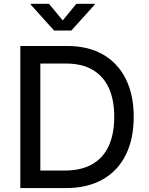

<svg xmlns="http://www.w3.org/2000/svg" viewBox="-20 -963 762 983"><path d="M315.9 0H138.2V-89.8H310.1Q396 -89.8 452.4 -122.3Q508.8 -154.8 536.9 -216.3Q564.9 -277.8 564.9 -365.2Q564.9 -451.7 537.1 -512.5Q509.3 -573.2 454.3 -605.5Q399.4 -637.7 317.4 -637.7H134.3V-727.5H324.2Q431.2 -727.5 507.1 -684.1Q583 -640.6 623.8 -559.3Q664.6 -478 664.6 -365.2Q664.6 -251.5 623.8 -169.7Q583 -87.9 504.9 -43.9Q426.8 0 315.9 0ZM186.5 -727.5V0H84V-727.5ZM231 -943.4 301.3 -858.4 370.6 -943.4H464.8V-939L345.2 -806.6H256.8L137.7 -939V-943.4Z"/></svg>

Font: Inter Cardless
Style: Regular
Weight: 400
Designer: Rasmus Andersson
Foundry: rsms
Version: Version 4.001;git-9221beed3